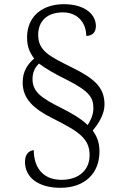

<svg xmlns="http://www.w3.org/2000/svg" viewBox="-20 -780 591 915"><path d="M268 115C387 115 454 43 454 -57C454 -107 439 -133 422 -158C451 -193 478 -236 478 -282C478 -363 431 -406 318 -461C213 -513 162 -539 162 -614C162 -679 204 -721 280 -721C351 -721 391 -670 391 -609C419 -609 437 -625 437 -656C437 -709 388 -760 284 -760C183 -760 109 -703 109 -602C109 -560 119 -533 143 -501C112 -475 88 -440 88 -387C88 -309 140 -261 233 -215C358 -152 407 -119 407 -40C407 30 356 77 273 77C181 77 141 14 141 -64C126 -64 99 -52 99 -9C99 66 163 115 268 115ZM398 -184C362 -218 318 -242 273 -265C179 -312 135 -341 135 -403C135 -438 149 -462 166 -477C201 -451 241 -428 296 -401C408 -344 425 -315 425 -263C425 -231 410 -203 398 -184Z"/></svg>

Font: Noto Serif Light
Style: Regular
Weight: 300
Designer: Monotype Design Team
Foundry: Monotype Imaging Inc.
Version: Version 2.013